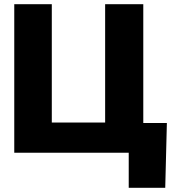

<svg xmlns="http://www.w3.org/2000/svg" viewBox="-20 -727 838 914"><path d="M774.4 -141.6H662.1V-707H480.5V-143.6H226.6V-707H47.9V0H592.8V167H766.6Z"/></svg>

Font: Pretendard Black
Style: Regular
Weight: 900
Designer: Base glyphs from Inter by Rasmus Andersson; Hangeul glyphs from Noto Sans CJK(Source Han Sans) by Jang Soo-young and Kan
Foundry: Kil Hyung-jin
Version: Version 1.309;Glyphs 3.2 (3225)